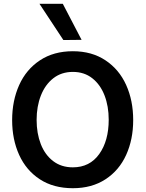

<svg xmlns="http://www.w3.org/2000/svg" viewBox="-20 -984 769 1012"><path d="M44 -351Q44 -453 81 -535.5Q118 -618 190.5 -666Q263 -714 364 -714Q464 -714 536 -666Q608 -618 645 -536Q682 -454 682 -351Q682 -249 645 -167.5Q608 -86 536 -39Q464 8 364 8Q262 8 190 -39Q118 -86 81 -167.5Q44 -249 44 -351ZM173 -352Q173 -281 195 -224.5Q217 -168 260 -135Q303 -102 364 -102Q453 -102 503 -172Q553 -242 553 -353Q553 -424 531 -481Q509 -538 466.5 -571.5Q424 -605 364 -605Q304 -605 261 -571.5Q218 -538 195.5 -480.5Q173 -423 173 -352ZM188 -964H311L410 -774L314 -773Z"/></svg>

Font: Lopes Sans SemiBold
Style: Regular
Weight: 600
Designer: Gabriel Lam, Diego Maldonado
Foundry: TypeRant, Foresti Design
Version: Version 4.000